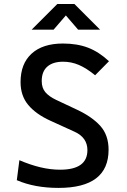

<svg xmlns="http://www.w3.org/2000/svg" viewBox="-20 -918 626 948"><path d="M269 9.8Q150.9 9.8 63 -28.3L75.7 -127Q129.4 -104 179.4 -92Q229.5 -80.1 276.9 -80.1Q411.6 -80.1 411.6 -176.8Q411.6 -238.8 348.1 -267.6L228 -322.3Q157.2 -354.5 119.4 -399.9Q81.5 -445.3 81.5 -512.7Q81.5 -603.5 136.2 -653.3Q190.9 -703.1 291 -703.1Q360.8 -703.1 414.6 -682.6Q468.3 -662.1 518.1 -615.7L449.7 -546.4Q406.7 -581.5 369.4 -597.4Q332 -613.3 291.5 -613.3Q241.2 -613.3 213.6 -589.1Q186 -564.9 186 -517.6Q186 -483.9 204.1 -462.6Q222.2 -441.4 257.3 -424.8L358.9 -377Q436 -340.8 476.1 -295.4Q516.1 -250 516.1 -178.7Q516.1 9.8 269 9.8ZM136.2 -771.5 263.2 -898.4H347.2L474.1 -771.5H365.7L305.2 -841.8L244.6 -771.5Z"/></svg>

Font: CaskaydiaMono NF
Style: Regular
Weight: 400
Designer: Aaron Bell
Foundry: Saja Typeworks
Version: Version 2111.001; ttfautohint (v1.8.4);Nerd Fonts 3.1.1